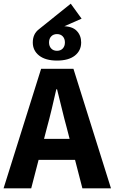

<svg xmlns="http://www.w3.org/2000/svg" viewBox="-26 -1027 626 1047"><path d="M-6.5 0 198.2 -651.8H374.5L579.2 0H423.3L338 -330.1Q324.4 -379.4 311.3 -434.3Q298.1 -489.2 285.1 -540.3H281.1Q269.7 -489.2 256.5 -434.3Q243.4 -379.4 229.8 -330.1L144.2 0ZM128.5 -155.3V-269.8H442.1V-155.3ZM284.7 -696.7Q222.1 -696.7 187.5 -723.9Q152.8 -751.1 152.8 -795.5Q152.8 -841.9 186.2 -867.5L359.8 -1006.9L419 -925.2L297.4 -871.8L316 -884.1Q367.7 -884.1 392.2 -858.9Q416.6 -833.7 416.6 -795.5Q416.6 -751.1 382.4 -723.9Q348.1 -696.7 284.7 -696.7ZM284.7 -750Q304.7 -750 316.3 -762.6Q328 -775.2 328 -795.5Q328 -816 316.3 -828.5Q304.7 -841.1 284.7 -841.1Q265 -841.1 253.2 -828.5Q241.4 -816 241.4 -795.5Q241.4 -775.2 253.2 -762.6Q265 -750 284.7 -750Z"/></svg>

Font: Source Sans 3 Variable
Style: Regular
Weight: 200
Designer: Paul D. Hunt
Foundry: Adobe Systems Incorporated
Version: Version 3.026